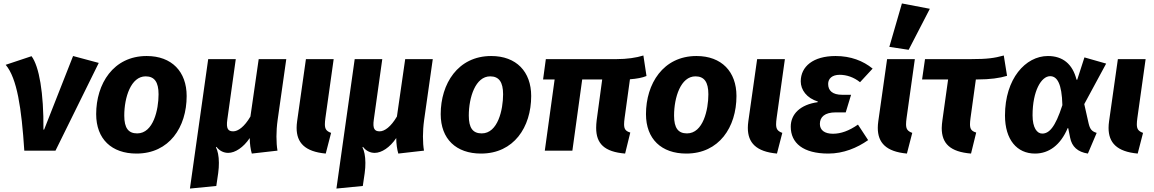

<svg xmlns="http://www.w3.org/2000/svg" viewBox="-20 -874 6695 1114"><path d="M302 0 553 -509 404 -549 236 -122H232C234 -336 207 -489 163 -548L13 -498C79 -420 105 -246 121 0Z M831 -549C637 -549 538 -387 538 -212C538 -67 628 17 772 17C962 17 1063 -136 1063 -317C1063 -458 977 -549 831 -549ZM825 -431C876 -431 900 -398 900 -327C900 -238 870 -100 776 -100C725 -100 701 -131 701 -203C701 -310 740 -431 825 -431Z M1481 -531 1433 -198C1398 -138 1361 -112 1333 -112C1304 -112 1291 -126 1299 -181L1348 -531H1188L1082 220L1235 205L1246 130C1249 109 1250 89 1250 71C1250 31 1243 0 1233 -19L1236 -22C1254 2 1279 13 1304 13C1344 13 1392 -18 1429 -73C1429 -41 1434 -6 1441 17L1590 0C1586 -23 1584 -50 1584 -82C1584 -111 1586 -143 1591 -179L1641 -531Z M1916 -531H1755L1704 -171C1702 -157 1701 -144 1701 -132C1701 -46 1749 6 1870 17L1901 -103C1874 -113 1865 -125 1865 -153C1865 -163 1866 -174 1868 -189Z M2331 -531 2283 -198C2248 -138 2211 -112 2183 -112C2154 -112 2141 -126 2149 -181L2198 -531H2038L1932 220L2085 205L2096 130C2099 109 2100 89 2100 71C2100 31 2093 0 2083 -19L2086 -22C2104 2 2129 13 2154 13C2194 13 2242 -18 2279 -73C2279 -41 2284 -6 2291 17L2440 0C2436 -23 2434 -50 2434 -82C2434 -111 2436 -143 2441 -179L2491 -531Z M2830 -549C2636 -549 2537 -387 2537 -212C2537 -67 2627 17 2771 17C2961 17 3062 -136 3062 -317C3062 -458 2976 -549 2830 -549ZM2824 -431C2875 -431 2899 -398 2899 -327C2899 -238 2869 -100 2775 -100C2724 -100 2700 -131 2700 -203C2700 -310 2739 -431 2824 -431Z M3301 0 3358 -413H3474L3442 -177C3440 -161 3439 -146 3439 -132C3439 -41 3486 7 3607 17L3637 -105C3610 -113 3601 -125 3601 -153C3601 -163 3602 -174 3604 -189L3635 -414C3675 -417 3707 -423 3731 -433L3713 -552C3672 -539 3618 -531 3557 -531H3147L3131 -413H3198L3141 0Z M4021 -549C3827 -549 3728 -387 3728 -212C3728 -67 3818 17 3962 17C4152 17 4253 -136 4253 -317C4253 -458 4167 -549 4021 -549ZM4015 -431C4066 -431 4090 -398 4090 -327C4090 -238 4060 -100 3966 -100C3915 -100 3891 -131 3891 -203C3891 -310 3930 -431 4015 -431Z M4534 -531H4373L4322 -171C4320 -157 4319 -144 4319 -132C4319 -46 4367 6 4488 17L4519 -103C4492 -113 4483 -125 4483 -153C4483 -163 4484 -174 4486 -189Z M4918 -324H4867C4810 -324 4785 -348 4785 -387C4785 -418 4808 -440 4852 -440C4892 -440 4934 -426 4970 -397L5043 -476C4988 -521 4916 -549 4828 -549C4698 -549 4626 -488 4626 -402C4626 -353 4660 -305 4725 -285L4724 -281C4623 -267 4568 -212 4568 -139C4568 -44 4640 17 4786 17C4874 17 4953 -16 5017 -61L4958 -151C4906 -115 4859 -98 4813 -98C4764 -98 4737 -119 4737 -155C4737 -195 4765 -222 4829 -222H4887Z M5288 -531H5127L5076 -171C5074 -157 5073 -144 5073 -132C5073 -46 5121 6 5242 17L5273 -103C5246 -113 5237 -125 5237 -153C5237 -163 5238 -174 5240 -189ZM5252 -585 5375 -823 5213 -854 5140 -602Z M5652 -413C5724 -413 5781 -421 5823 -434L5804 -552C5750 -537 5709 -531 5613 -531H5347L5330 -413H5481L5448 -177C5446 -161 5444 -145 5444 -131C5444 -41 5493 7 5614 17L5644 -105C5617 -113 5608 -125 5608 -153C5608 -163 5609 -174 5611 -189L5642 -413Z M6292 17 6343 -103C6314 -112 6304 -125 6296 -159L6271 -270L6398 -505L6272 -541L6230 -411C6229 -411 6227 -412 6226 -412C6203 -503 6146 -549 6060 -549C5930 -549 5811 -417 5811 -204C5811 -63 5881 17 5985 17C6066 17 6133 -32 6175 -131L6178 -130L6189 -75C6199 -23 6233 8 6292 17ZM6027 -99C5997 -99 5971 -132 5971 -205C5971 -347 6022 -432 6073 -432C6114 -432 6141 -388 6144 -264C6102 -133 6066 -99 6027 -99Z M6627 -531H6466L6415 -171C6413 -157 6412 -144 6412 -132C6412 -46 6460 6 6581 17L6612 -103C6585 -113 6576 -125 6576 -153C6576 -163 6577 -174 6579 -189Z"/></svg>

Font: Fira Sans OT
Style: Bold Italic
Weight: 700
Italic angle: -8°
Designer: Carrois Corporate & Edenspiekermann
Foundry: Carrois Corporate GbR & Edenspiekermann AG
Version: Version 2.001